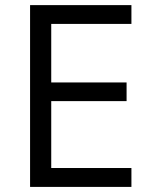

<svg xmlns="http://www.w3.org/2000/svg" viewBox="-20 -734 596 754"><path d="M496.1 0H98.1V-713.9H496.1V-640.1H181.2V-410.2H477.1V-336.9H181.2V-74.2H496.1Z"/></svg>

Font: CAA NEO Sans
Style: Regular
Weight: 400
Version: Version 1.10